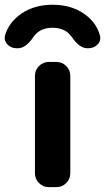

<svg xmlns="http://www.w3.org/2000/svg" viewBox="-50 -806 441 806"><path d="M154.3 -20.5Q130.9 -20.5 113.8 -37.6Q96.7 -54.7 96.7 -78.1V-488.3Q96.7 -511.7 113.8 -528.8Q130.9 -545.9 154.3 -545.9H187.5Q210.9 -545.9 228 -528.8Q245.1 -511.7 245.1 -488.3V-78.1Q245.1 -54.7 228 -37.6Q210.9 -20.5 187.5 -20.5ZM369.1 -658.2Q371.1 -652.3 371.1 -646.5Q371.1 -631.8 360.4 -620.1Q344.7 -603.5 321.3 -603.5H316.4Q283.2 -603.5 251 -651.4Q244.1 -660.2 236.3 -668Q210 -689.5 170.4 -689.5Q130.9 -689.5 105.5 -668Q96.7 -660.2 90.8 -651.4Q58.6 -603.5 25.4 -603.5H19.5Q-3.9 -603.5 -19.5 -620.1Q-30.3 -632.8 -30.3 -646.5Q-30.3 -652.3 -28.3 -659.2Q-14.6 -704.1 23.4 -736.3Q82 -786.1 170.9 -786.1Q259.8 -786.1 318.4 -736.3Q356.4 -704.1 369.1 -658.2Z"/></svg>

Font: Gen Jyuu Gothic Bold
Style: Bold
Weight: 700
Designer: [Source Han Sans]
Ryoko NISHIZUKA  (kana & ideographs); Paul D. Hunt (Latin, Greek & Cyrillic); Wenlong ZHANG  (bopomofo
Version: Version 1.002.20150607